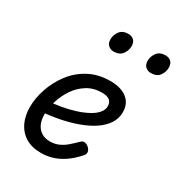

<svg xmlns="http://www.w3.org/2000/svg" viewBox="-190 -920 988 1064"><g transform="rotate(30 304.0 -388.0)"><path d="M230 19Q170 19 130 -6Q90 -31 70 -74Q50 -117 50 -171Q50 -228 70.5 -289Q91 -350 130.5 -402.5Q170 -455 229.5 -487Q289 -519 367 -519Q412 -519 444.5 -505Q477 -491 494 -465.5Q511 -440 511 -403Q511 -363 489 -329.5Q467 -296 428 -270Q389 -244 336.5 -225Q284 -206 223.5 -194.5Q163 -183 99 -179L115 -250Q159 -252 203.5 -260Q248 -268 287 -280.5Q326 -293 356.5 -309.5Q387 -326 404.5 -346.5Q422 -367 422 -390Q422 -415 406 -427.5Q390 -440 357 -440Q304 -440 263 -414.5Q222 -389 195 -348.5Q168 -308 154 -262Q140 -216 140 -176Q140 -141 152 -115Q164 -89 186.5 -75Q209 -61 241 -61Q271 -61 296 -72Q321 -83 343 -102Q365 -121 387 -143Q400 -156 414 -153Q428 -150 439 -139Q451 -127 452.5 -114Q454 -101 442 -88Q407 -49 372 -25.5Q337 -2 301.5 8.5Q266 19 230 19ZM297 -669Q277 -669 263 -682Q249 -695 249 -720Q249 -747 266.5 -771Q284 -795 321 -795Q342 -795 356 -782.5Q370 -770 370 -744Q370 -717 352.5 -693Q335 -669 297 -669ZM536 -669Q515 -669 501 -682Q487 -695 487 -720Q487 -747 504.5 -771Q522 -795 559 -795Q580 -795 594 -782.5Q608 -770 608 -744Q608 -717 591 -693Q574 -669 536 -669Z"/></g></svg>

Font: Playwrite CZ
Style: Regular
Weight: 400
Designer: Veronika Burian, José Scaglione
Foundry: TypeTogether
Version: Version 1.002